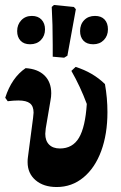

<svg xmlns="http://www.w3.org/2000/svg" viewBox="-20 -742 488 772"><path d="M91 -90Q91 -102 92 -108L113 -268Q115 -284 115 -289Q115 -315 100.5 -326.5Q86 -338 54 -338Q35 -338 11 -335L1 -349Q27 -430 83 -468Q132 -465 159 -438.5Q186 -412 186 -367Q186 -353 183 -338L164 -226Q162 -210 162 -204Q162 -176 177.5 -160.5Q193 -145 221 -145Q272 -145 297.5 -188Q323 -231 329 -324Q303 -394 267 -457L284 -473Q354 -451 402 -404Q412 -348 412 -291Q412 -203 387 -135Q362 -67 315.5 -28.5Q269 10 208 10Q155 10 123 -17.5Q91 -45 91 -90ZM192 -514V-561Q192 -646 188 -714L197 -722L277 -714L285 -705L251 -518L238 -510ZM49 -617Q49 -643 65.5 -660.5Q82 -678 108 -678Q133 -678 147 -663Q161 -648 161 -624Q161 -598 144.5 -581Q128 -564 101 -564Q76 -564 62.5 -578.5Q49 -593 49 -617ZM302 -617Q302 -644 318.5 -661Q335 -678 362 -678Q387 -678 400.5 -663.5Q414 -649 414 -624Q414 -598 397.5 -581Q381 -564 355 -564Q329 -564 315.5 -578.5Q302 -593 302 -617Z"/></svg>

Font: Alegreya
Style: Bold
Weight: 700
Designer: Juan Pablo del Peral
Foundry: Huerta Tipografica
Version: Version 2.008; ttfautohint (v1.8)